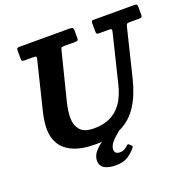

<svg xmlns="http://www.w3.org/2000/svg" viewBox="-159 -906 1246 1256"><g transform="rotate(-20 464.0 -278.0)"><path d="M437.5 194.5Q491 194.5 523.5 172.8Q556 151 577.5 123.5Q581.5 118 582 115.5Q582.5 113 578.5 109.5L562.5 94.5Q556.5 88.5 547 98Q537 108 523.2 115.8Q509.5 123.5 491 123.5Q469 123.5 460 111.8Q451 100 455.5 81Q460 60.5 475.2 42.5Q490.5 24.5 509.2 9Q528 -6.5 542 -19.5Q549.5 -26.5 549 -31.5Q548.5 -36.5 541.5 -44Q539 -47.5 529.5 -49.8Q520 -52 510.5 -46.5Q487.5 -33 458.2 -16.2Q429 0.5 401 20.2Q373 40 353.5 63.2Q334 86.5 330.5 113.5Q327 142.5 339.5 160.2Q352 178 377.8 186.2Q403.5 194.5 437.5 194.5ZM358.5 -632.5Q362 -647.5 365.5 -651.2Q369 -655 388 -655H463.5Q476 -655 479.8 -658.8Q483.5 -662.5 483.5 -675V-724Q483.5 -741.5 478.2 -745.8Q473 -750 456.5 -750H109.5Q97.5 -750 93 -747Q88.5 -744 88.5 -731.5V-677Q88.5 -663.5 92 -659.2Q95.5 -655 109.5 -655H169.5Q187.5 -655 190 -650.8Q192.5 -646.5 189 -632.5L107.5 -300Q100 -269 95.8 -239.5Q91.5 -210 91.5 -182Q91.5 -124.5 118.2 -78.8Q145 -33 204.5 -6.5Q264 20 362.5 20Q469 20 541.8 -15.8Q614.5 -51.5 660.5 -122.8Q706.5 -194 732.5 -300L814.5 -635.5Q818 -648.5 822.2 -651.8Q826.5 -655 843 -655H908Q919 -655 923.8 -658.5Q928.5 -662 928.5 -673.5V-727.5Q928.5 -742.5 924.5 -746.2Q920.5 -750 906.5 -750H624.5Q613 -750 610.8 -745.5Q608.5 -741 608.5 -729.5V-679.5Q608.5 -665 611.2 -660Q614 -655 629 -655H694.5Q713 -655 715 -650.5Q717 -646 713.5 -631.5L632.5 -300Q613 -219 578 -171.2Q543 -123.5 495 -102.5Q447 -81.5 387.5 -81.5Q316.5 -81.5 289 -115.2Q261.5 -149 261.5 -197.5Q261.5 -221 265.5 -249.5Q269.5 -278 277.5 -310Z"/></g></svg>

Font: Besley
Style: Bold Italic
Weight: 700
Italic angle: -13°
Designer: Owen Earl
Foundry: indestructible type*
Version: Version 2.001